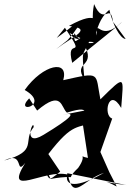

<svg xmlns="http://www.w3.org/2000/svg" viewBox="-40 -908 639 941"><path d="M496 -64 452 -163 510 -327C463 -341 493 -485 554 -379C565 -532 579 -547 452 -421C426 -552 457 -557 270 -515C299 -619 171 -593 81 -467C212 -392 24 -345 103 -426L142 -366C265 -470 258 -382 288 -356C438 -404 343 -325 410 -286L430 -303L420 -375L267 -345C340 -362 310 -330 173 -247C65 -181 126 -334 125 -285C67 -215 152 -170 -20 -121C82 -173 32 -43 84 -110C-26 67 181 -83 293 -52C319 82 366 -28 470 -61C374 -6 270 27 290 -59L579 -1C453 -14 453 -36 532 6ZM197 -153C321 -314 338 -274 430 -314L360 -338L391 -134C335 -145 393 -156 343 -85C262 -8 371 -59 208 -31L161 -131C205 -18 188 -13 255 -67ZM421 -804C269 -775 391 -830 238 -722L278 -772C393 -601 278 -738 314 -600C432 -698 556 -794 558 -801C447 -691 434 -830 433 -734ZM291 -711C346 -770 335 -788 356 -765C424 -762 347 -672 301 -746C475 -655 393 -773 496 -860C511 -791 548 -718 576 -717L514 -801C500 -901 470 -775 421 -888C397 -757 462 -872 298 -781C421 -767 318 -731 235 -667ZM375 -687C370 -719 481 -693 369 -697C439 -573 313 -612 374 -518C359 -690 362 -611 412 -740C332 -737 326 -664 323 -745Z"/></svg>

Font: Asimov Silicon
Style: Regular
Weight: 400
Designer: Google
Version: Version 2.000980; 2014